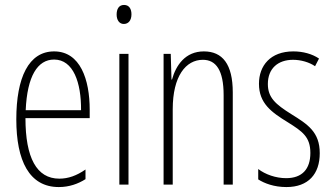

<svg xmlns="http://www.w3.org/2000/svg" viewBox="-20 -747 1347 777"><path d="M199 -539C96 -539 46 -433 46 -264C46 -97 98 10 218 10C260 10 296 -3 326 -22V-61C290 -36 256 -24 220 -24C128 -24 83 -109 83 -269H343V-303C343 -425 305 -539 199 -539ZM199 -506C277 -506 309 -412 308 -301H84C90 -439 132 -506 199 -506Z M482 -727C460 -727 452 -709 452 -688C452 -667 462 -650 481 -650C500 -650 512 -665 512 -689C512 -709 504 -727 482 -727ZM500 -529H463V0H500Z M805 -539C730 -539 692 -483 676 -425H674L671 -529H642V0H679V-305C679 -439 732 -505 801 -505C854 -505 885 -463 885 -362V0H922V-373C922 -488 880 -539 805 -539Z M1274 -127C1274 -213 1225 -244 1159 -285C1095 -325 1064 -352 1064 -407C1064 -470 1105 -505 1166 -505C1198 -505 1232 -495 1255 -479L1271 -510C1243 -529 1206 -539 1167 -539C1074 -539 1028 -481 1028 -408C1028 -329 1078 -293 1145 -252C1204 -215 1236 -193 1236 -128C1236 -63 1203 -26 1138 -26C1096 -26 1054 -41 1025 -63V-21C1050 -5 1089 10 1139 10C1228 10 1274 -43 1274 -127Z"/></svg>

Font: Noto Sans Georgian ExtraCondensed ExtraLight
Style: Regular
Weight: 200
Width: 2
Designer: Monotype Design Team, Akaki Razmadze
Foundry: Google LLC
Version: Version 2.005